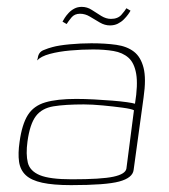

<svg xmlns="http://www.w3.org/2000/svg" viewBox="-20 -531 493 559"><path d="M187 8Q135 8 103 1Q71 -6 55 -21Q39 -36 35.5 -60Q32 -84 37 -118Q44 -169 61 -196Q78 -223 112 -233Q146 -243 202 -243Q227 -243 254.5 -241.5Q282 -240 307 -238Q332 -236 349.5 -233.5Q367 -231 373 -229Q382 -284 376.5 -316Q371 -348 354 -363Q337 -378 310.5 -382.5Q284 -387 251 -387Q218 -387 184.5 -384Q151 -381 125 -374Q99 -367 88 -355L90 -362Q92 -379 106.5 -385Q121 -391 133 -394Q151 -399 183 -402Q215 -405 246 -405Q287 -405 318.5 -400.5Q350 -396 370 -380.5Q390 -365 398 -333.5Q406 -302 398 -247L369 -36Q366 -13 327 -2.5Q288 8 187 8ZM189 -9Q275 -9 310 -16.5Q345 -24 348 -40L370 -210Q363 -214 337 -217.5Q311 -221 279.5 -224Q248 -227 224 -227Q170 -227 136 -221.5Q102 -216 84.5 -193Q67 -170 60 -119Q55 -82 61 -57.5Q67 -33 96 -21Q125 -9 189 -9ZM300 -457Q285 -457 270.5 -465.5Q256 -474 242 -482.5Q228 -491 213 -491Q197 -491 188 -480Q179 -469 174 -461L162 -468Q164 -472 168.5 -479Q173 -486 180 -493.5Q187 -501 196.5 -506Q206 -511 218 -511Q234 -511 247.5 -502Q261 -493 275 -484.5Q289 -476 303 -476Q323 -476 333.5 -488Q344 -500 348 -507L360 -500Q358 -496 353 -489Q348 -482 340.5 -474.5Q333 -467 323 -462Q313 -457 300 -457Z"/></svg>

Font: Genos Thin Thin
Style: Italic
Weight: 250
Italic angle: -8°
Version: Version 1.010